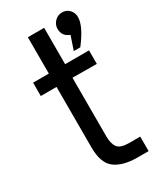

<svg xmlns="http://www.w3.org/2000/svg" viewBox="-196 -839 759 907"><g transform="rotate(-30 184.0 -385.0)"><path d="M288.1 -659.2Q249 -673.3 249 -713.9Q249 -736.8 265.6 -753.9Q282.2 -771 306.2 -771Q330.1 -771 345.5 -754.4Q360.8 -737.8 360.8 -713.9Q360.8 -666 298.8 -585H263.2ZM272.9 1Q193.8 1 150.9 -31Q107.9 -63 107.9 -148.9V-479H22V-551.8H107.9V-750H196.8V-551.8H327.1V-478L194.8 -479V-159.2Q194.8 -118.2 210.4 -98.1Q226.1 -78.1 272.9 -78.1H333V1Z"/></g></svg>

Font: ø
Style: ø
Weight: 400
Designer: Samuel Oakes
Foundry: Samuel Oakes
Version: Version 1.000;PS 001.000;hotconv 1.0.88;makeotf.lib2.5.64775